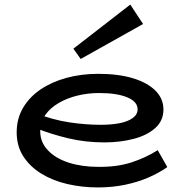

<svg xmlns="http://www.w3.org/2000/svg" viewBox="-20 -806 806 840"><path d="M408 14Q338 14 274 -1Q210 -16 160.5 -46.5Q111 -77 82 -122Q53 -167 53 -227Q53 -287 81 -334.5Q109 -382 158 -415Q207 -448 271.5 -465.5Q336 -483 410 -483Q497 -483 560.5 -464Q624 -445 659.5 -410Q695 -375 695 -327Q695 -278 659.5 -246Q624 -214 565 -198.5Q506 -183 436 -183Q355 -183 280.5 -200.5Q206 -218 135 -246V-311Q210 -282 281.5 -271Q353 -260 421 -260Q467 -260 503 -267Q539 -274 560.5 -289.5Q582 -305 582 -328Q582 -361 537 -380Q492 -399 413 -399Q365 -399 319.5 -388Q274 -377 237 -355.5Q200 -334 178 -303Q156 -272 156 -231Q156 -184 189.5 -148.5Q223 -113 280.5 -94.5Q338 -76 410 -76Q492 -75 555 -95.5Q618 -116 670 -149L712 -75Q675 -49 628.5 -29Q582 -9 526.5 2.5Q471 14 408 14ZM333 -548 301 -593 550 -786 606 -701Z"/></svg>

Font: BioRhyme SemiExpanded Medium
Style: Regular
Weight: 500
Width: 6
Designer: Aoife Mooney
Foundry: Aoife Mooney Type
Version: Version 1.600;gftools[0.9.33]